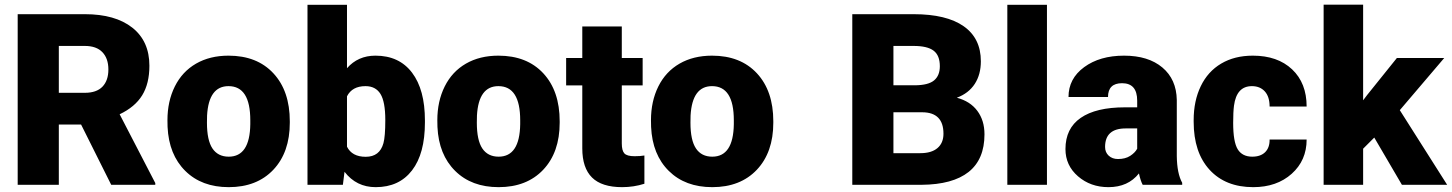

<svg xmlns="http://www.w3.org/2000/svg" viewBox="-20 -770 6050 800"><path d="M317.9 -251H225.1V0H53.7V-710.9H333.5Q460 -710.9 531.2 -654.8Q602.5 -598.6 602.5 -496.1Q602.5 -421.9 572.5 -373Q542.5 -324.2 478.5 -293.9L627 -7.3V0H443.4ZM225.1 -383.3H333.5Q382.3 -383.3 407 -408.9Q431.6 -434.6 431.6 -480.5Q431.6 -526.4 406.7 -552.5Q381.8 -578.6 333.5 -578.6H225.1Z M677.7 -269Q677.7 -348.1 708.5 -409.9Q739.3 -471.7 796.9 -504.9Q854.5 -538.1 932.1 -538.1Q1050.8 -538.1 1119.1 -464.6Q1187.5 -391.1 1187.5 -264.6V-258.8Q1187.5 -135.3 1118.9 -62.7Q1050.3 9.8 933.1 9.8Q820.3 9.8 752 -57.9Q683.6 -125.5 678.2 -241.2ZM842.3 -258.8Q842.3 -185.5 865.2 -151.4Q888.2 -117.2 933.1 -117.2Q1021 -117.2 1022.9 -252.4V-269Q1022.9 -411.1 932.1 -411.1Q849.6 -411.1 842.8 -288.6Z M1750.5 -259.8Q1750.5 -129.9 1696.8 -60.1Q1643.1 9.8 1545.4 9.8Q1464.8 9.8 1415.5 -54.2L1408.7 0H1261.2V-750H1425.8V-485.8Q1471.7 -538.1 1544.4 -538.1Q1643.1 -538.1 1696.8 -467.3Q1750.5 -396.5 1750.5 -268.1ZM1585.4 -270Q1585.4 -346.2 1565.2 -378.7Q1544.9 -411.1 1502.9 -411.1Q1447.3 -411.1 1425.8 -368.7V-158.7Q1446.8 -116.7 1503.9 -116.7Q1562 -116.7 1577.6 -173.3Q1585.4 -201.2 1585.4 -270Z M1802.2 -269Q1802.2 -348.1 1833 -409.9Q1863.8 -471.7 1921.4 -504.9Q1979 -538.1 2056.6 -538.1Q2175.3 -538.1 2243.7 -464.6Q2312 -391.1 2312 -264.6V-258.8Q2312 -135.3 2243.4 -62.7Q2174.8 9.8 2057.6 9.8Q1944.8 9.8 1876.5 -57.9Q1808.1 -125.5 1802.7 -241.2ZM1966.8 -258.8Q1966.8 -185.5 1989.7 -151.4Q2012.7 -117.2 2057.6 -117.2Q2145.5 -117.2 2147.5 -252.4V-269Q2147.5 -411.1 2056.6 -411.1Q1974.1 -411.1 1967.3 -288.6Z M2570.8 -659.7V-528.3H2657.7V-414.1H2570.8V-172.4Q2570.8 -142.6 2581.5 -130.9Q2592.3 -119.1 2624 -119.1Q2648.4 -119.1 2665 -122.1V-4.4Q2620.6 9.8 2572.3 9.8Q2487.3 9.8 2446.8 -30.3Q2406.2 -70.3 2406.2 -151.9V-414.1H2338.9V-528.3H2406.2V-659.7Z M2692.4 -269Q2692.4 -348.1 2723.1 -409.9Q2753.9 -471.7 2811.5 -504.9Q2869.1 -538.1 2946.8 -538.1Q3065.4 -538.1 3133.8 -464.6Q3202.1 -391.1 3202.1 -264.6V-258.8Q3202.1 -135.3 3133.5 -62.7Q3064.9 9.8 2947.8 9.8Q2835 9.8 2766.6 -57.9Q2698.2 -125.5 2692.9 -241.2ZM2856.9 -258.8Q2856.9 -185.5 2879.9 -151.4Q2902.8 -117.2 2947.8 -117.2Q3035.6 -117.2 3037.6 -252.4V-269Q3037.6 -411.1 2946.8 -411.1Q2864.3 -411.1 2857.4 -288.6Z M3531.2 0V-710.9H3786.6Q3923.8 -710.9 3995.4 -660.6Q4066.9 -610.4 4066.9 -514.6Q4066.9 -459.5 4041.5 -420.4Q4016.1 -381.3 3966.8 -362.8Q4022.5 -348.1 4052.2 -308.1Q4082 -268.1 4082 -210.4Q4082 -106 4015.9 -53.5Q3949.7 -1 3819.8 0ZM3702.6 -302.2V-131.8H3814.9Q3861.3 -131.8 3886.2 -153.1Q3911.1 -174.3 3911.1 -212.9Q3911.1 -301.8 3822.8 -302.2ZM3702.6 -414.6H3792Q3848.1 -415 3872.1 -435.1Q3896 -455.1 3896 -494.1Q3896 -539.1 3870.1 -558.8Q3844.2 -578.6 3786.6 -578.6H3702.6Z M4342.3 0H4177.2V-750H4342.3Z M4741.2 0Q4732.4 -16.1 4725.6 -47.4Q4680.2 9.8 4598.6 9.8Q4523.9 9.8 4471.7 -35.4Q4419.4 -80.6 4419.4 -148.9Q4419.4 -234.9 4482.9 -278.8Q4546.4 -322.8 4667.5 -322.8H4718.3V-350.6Q4718.3 -423.3 4655.3 -423.3Q4596.7 -423.3 4596.7 -365.7H4432.1Q4432.1 -442.4 4497.3 -490.2Q4562.5 -538.1 4663.6 -538.1Q4764.6 -538.1 4823.2 -488.8Q4881.8 -439.5 4883.3 -353.5V-119.6Q4884.3 -46.9 4905.8 -8.3V0ZM4638.2 -107.4Q4668.9 -107.4 4689.2 -120.6Q4709.5 -133.8 4718.3 -150.4V-234.9H4670.4Q4584.5 -234.9 4584.5 -157.7Q4584.5 -135.3 4599.6 -121.3Q4614.7 -107.4 4638.2 -107.4Z M5197.8 -117.2Q5232.4 -117.2 5251.5 -136Q5270.5 -154.8 5270 -188.5H5424.3Q5424.3 -101.6 5362.1 -45.9Q5299.8 9.8 5201.7 9.8Q5086.4 9.8 5020 -62.5Q4953.6 -134.8 4953.6 -262.7V-269.5Q4953.6 -349.6 4983.2 -410.9Q5012.7 -472.2 5068.4 -505.1Q5124 -538.1 5200.2 -538.1Q5303.2 -538.1 5363.8 -481Q5424.3 -423.8 5424.3 -326.2H5270Q5270 -367.2 5250 -389.2Q5230 -411.1 5196.3 -411.1Q5132.3 -411.1 5121.6 -329.6Q5118.2 -303.7 5118.2 -258.3Q5118.2 -178.7 5137.2 -147.9Q5156.2 -117.2 5197.8 -117.2Z M5706.1 -196.8 5659.7 -150.4V0H5495.1V-750.5H5659.7V-352.1L5676.3 -374L5800.3 -528.3H5997.6L5812.5 -311L6009.8 0H5821.3Z"/></svg>

Font: Roboto Black
Style: Regular
Weight: 900
Designer: Google
Version: Version 2.134; 2016